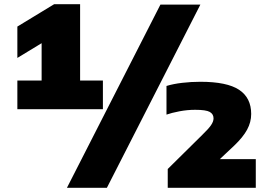

<svg xmlns="http://www.w3.org/2000/svg" viewBox="-20 -830 1278 918"><path d="M179 -328V-722L239 -660L63 -553V-703L239 -810H363V-328ZM63 -308V-445H472V-308ZM300 68 747 -808H938L491 68ZM782 68V-22L947 -185Q976.5 -213.5 988.8 -231.2Q1001 -249 1001 -264Q1001 -284.5 983 -294.8Q965 -305 913 -305Q875.5 -305 837.8 -297.8Q800 -290.5 776 -282V-419Q808.5 -429 851.5 -434Q894.5 -439 938 -439Q1065 -439 1123 -400.8Q1181 -362.5 1181 -285Q1181 -246 1161.5 -210Q1142 -174 1100 -134L983 -24L991 -69H1203V68Z"/></svg>

Font: Encode Sans SC Expanded Black
Style: Regular
Weight: 900
Width: 7
Designer: Multiple Designers
Foundry: Impallari Type
Version: Version 3.002